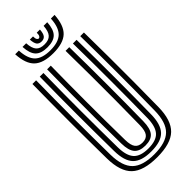

<svg xmlns="http://www.w3.org/2000/svg" viewBox="-311 -1046 1110 1110"><g transform="rotate(-45 244.0 -491.0)"><path d="M244.2 10Q132.5 10 83.6 -36.8Q34.8 -83.5 33.2 -191Q32.2 -266.5 31.6 -342.8Q31 -419 31 -495.5Q31 -572 31.6 -648.4Q32.2 -724.8 33.2 -800H63.2Q62.2 -724.8 61.6 -648.4Q61 -572 61 -495.5Q61 -419 61.6 -342.8Q62.2 -266.5 63.2 -191Q64.8 -96.2 106.9 -55.1Q149 -14 244.2 -14Q339 -14 380.9 -55.1Q422.8 -96.2 424.2 -191Q425.5 -266.5 426 -342.8Q426.5 -419 426.5 -495.5Q426.5 -572 426 -648.4Q425.5 -724.8 424.2 -800H454.2Q455.8 -699.5 456.2 -597.5Q456.8 -495.5 456.2 -393.5Q455.8 -291.5 454.2 -191Q452.8 -83.5 404.1 -36.8Q355.5 10 244.2 10ZM244.2 -38Q163.8 -38 129.1 -73.9Q94.5 -109.8 93.2 -190.8Q92.2 -272.2 91.6 -345.9Q91 -419.5 91 -491.4Q91 -563.2 91.5 -638.9Q92 -714.5 93.2 -800H123.2Q122 -714.8 121.4 -637.2Q120.8 -559.8 120.9 -486.4Q121 -413 121.6 -340.2Q122.2 -267.5 123.2 -192Q124.2 -122.8 152 -92.4Q179.8 -62 244.2 -62Q308.5 -62 335.9 -92.5Q363.2 -123 364.2 -192Q365.5 -267 366 -343.1Q366.5 -419.2 366.5 -495.6Q366.5 -572 366 -648.4Q365.5 -724.8 364.2 -800H394.2Q395.5 -713.2 396 -635.5Q396.5 -557.8 396.5 -484.8Q396.5 -411.8 395.9 -339.4Q395.2 -267 394.2 -190.8Q393.2 -110.2 359 -74.1Q324.8 -38 244.2 -38ZM244.2 -86Q196.8 -86 175.5 -110.9Q154.2 -135.8 153.2 -193Q151.8 -292.5 151.2 -394.2Q150.8 -496 151.2 -598Q151.8 -700 153.2 -800H183.2Q182.2 -728.8 181.6 -654.2Q181 -579.8 181 -503.1Q181 -426.5 181.5 -348.8Q182 -271 183.5 -193Q184.2 -147.5 198.9 -128.8Q213.5 -110 244.2 -110Q274.5 -110 288.9 -128.8Q303.2 -147.5 304 -193Q305.8 -292.5 306.2 -394.5Q306.8 -496.5 306.2 -598.5Q305.8 -700.5 304.2 -800H334.2Q335.5 -725.5 336 -649.4Q336.5 -573.2 336.5 -496.9Q336.5 -420.5 336 -344.2Q335.5 -268 334.2 -193Q333.2 -135.8 312.2 -110.9Q291.2 -86 244.2 -86ZM245.2 -840Q163.2 -840 125.9 -875.4Q88.5 -910.8 84.2 -992H114.2Q117.8 -923.5 148.2 -893.8Q178.8 -864 245.2 -864Q311.2 -864 341.8 -893.8Q372.2 -923.5 376.2 -992H406.2Q401.2 -910.8 363.9 -875.4Q326.5 -840 245.2 -840ZM245.2 -888Q194 -888 170.6 -912.1Q147.2 -936.2 144.2 -992H174Q176.5 -949.2 193 -930.6Q209.5 -912 245.2 -912Q280.8 -912 297.2 -930.6Q313.8 -949.2 316.5 -992H346.2Q343 -936.2 319.5 -912.1Q296 -888 245.2 -888ZM245.2 -936Q224.8 -936 215.2 -949Q205.8 -962 204 -992H230Q229.8 -975 234.4 -967.5Q239 -960 245.2 -960Q251.8 -960 256.4 -967.5Q261 -975 260.5 -992H286.5Q284.5 -962 274.9 -949Q265.2 -936 245.2 -936Z"/></g></svg>

Font: Big Shoulders Inline Display Thin Black
Style: Regular
Weight: 900
Version: Version 2.002